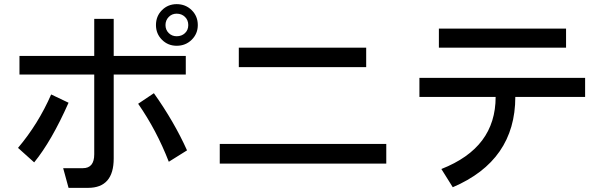

<svg xmlns="http://www.w3.org/2000/svg" viewBox="-20 -800 2926 927"><path d="M833 -579Q791 -579 762 -608Q733 -637 733 -679Q733 -722 762 -751Q791 -780 833 -780Q876 -780 905.5 -751Q935 -722 935 -679Q935 -637 905.5 -608Q876 -579 833 -579ZM833 -734Q810 -734 794.5 -718Q779 -702 779 -679Q779 -656 794.5 -640.5Q810 -625 833 -625Q857 -625 873 -640Q889 -655 889 -679Q889 -703 873 -718.5Q857 -734 833 -734ZM405 107H311L285 12H380Q435 12 435 -55V-440H74V-530H435V-709H529V-530H877V-440H529V-35Q529 107 405 107ZM647 -299 723 -350Q821 -212 883 -74L795 -19Q736 -171 647 -299ZM145 -16 67 -86Q165 -202 227 -344L311 -304Q229 -119 145 -16Z M1133 -570H1748V-476H1133ZM1041 -105H1845V-10H1041Z M2099 -662H2713V-570H2099ZM2166 104 2111 16Q2243 -36 2308 -122.5Q2373 -209 2373 -332H2005V-424H2805V-332H2468Q2468 -25 2166 104Z"/></svg>

Font: Gmarket Sans TTF Medium
Style: Regular
Weight: 500
Designer: Creative Director : Sungho Lee; Art Director : Kiwoong Choi; Project Manager : Sori Yang, Jongwook Yoon; Font Designer :
Foundry: Sandoll Inc.
Version: Version 1.000;hotconv 1.0.109;makeotfexe 2.5.65596